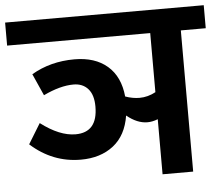

<svg xmlns="http://www.w3.org/2000/svg" viewBox="-70 -749 937 806"><g transform="rotate(-5 398.5 -346.0)"><path d="M817 -692V-595H712V0H583V-232Q560 -223 539 -223Q496 -223 452 -259Q439 -176 384.5 -133.5Q330 -91 247 -91Q128 -91 36 -174L88 -259Q167 -199 234 -199Q327 -199 327 -308Q327 -357 304.5 -382.5Q282 -408 243 -408Q187 -408 116 -374L75 -466Q155 -513 256 -513Q343 -513 395 -468Q447 -423 455 -339Q486 -328 515 -328Q550 -328 583 -346V-595H-20V-692Z"/></g></svg>

Font: FiraGO SemiBold
Style: Regular
Weight: 600
Designer: bBox Type
Foundry: bBox Type GmbH
Version: Version 1.001;PS 001.001;hotconv 1.0.88;makeotf.lib2.5.64775